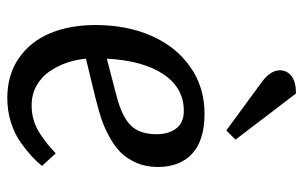

<svg xmlns="http://www.w3.org/2000/svg" viewBox="-171 -638 823 521"><g transform="rotate(90 240.5 -377.5)"><path d="M358.9 -605 334 -580.1 200.2 -678.2Q169.4 -701.7 170.9 -728Q171.9 -746.6 188 -758.1Q204.1 -769.5 233.9 -769ZM288.1 -521Q360.8 -521 397 -487.5Q433.1 -454.1 433.1 -394Q433.1 -362.3 421.9 -336.4Q410.6 -310.5 393.6 -293.5Q376.5 -276.4 350.6 -262.5Q324.7 -248.5 302 -241Q279.3 -233.4 250 -226.1L139.2 -199.2Q141.6 -172.9 150.1 -147.7Q158.7 -122.6 173.6 -100.6Q188.5 -78.6 212.4 -65.2Q236.3 -51.8 266.1 -51.8Q287.1 -51.8 306.6 -57.6Q326.2 -63.5 344 -75.4Q361.8 -87.4 371.3 -95.2Q380.9 -103 396 -117.2L430.2 -80.1Q418.9 -65.9 404.8 -52.7Q390.6 -39.6 367.4 -22.7Q344.2 -5.9 312.5 4.2Q280.8 14.2 246.1 14.2Q183.1 14.2 137.7 -17.3Q92.3 -48.8 70.1 -102.3Q47.9 -155.8 47.9 -225.1Q47.9 -310.5 77.6 -377.7Q107.4 -444.8 162.4 -482.9Q217.3 -521 288.1 -521ZM344.2 -391.1Q344.2 -423.3 328.6 -444.1Q313 -464.8 280.8 -464.8Q218.8 -464.8 181.6 -409.7Q144.5 -354.5 139.2 -255.9L240.2 -282.2Q295.4 -296.4 319.8 -320.3Q344.2 -344.2 344.2 -391.1Z"/></g></svg>

Font: Literata Book
Style: Italic
Weight: 400
Italic angle: -3°
Designer: Latin by Veronika Burian and Jose Scaglione. Greek by Irene Vlachou. Cyrillic by Vera Evstafieva
Foundry: TypeTogether
Version: Version 1.003;PS 001.003;hotconv 1.0.88;makeotf.lib2.5.64775